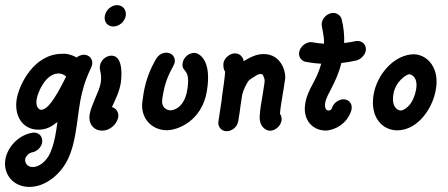

<svg xmlns="http://www.w3.org/2000/svg" viewBox="-35 -513 1772 760"><path d="M31.4 -122.3C19.8 -56.8 52.7 0.3 117.2 0.3C147.6 0.3 167.6 -10.7 192.4 -30C190 -10.9 186.5 9.1 183.3 27.3C177.2 56.4 169.5 84.5 156.7 105.5C142 130.3 116.6 148.2 94.9 148.2C72.9 148.2 62.1 131.8 65 115.5C66.5 106.6 78.8 92.2 92.2 90C110.9 87.3 128.4 70 131.7 51.8C135.5 30 121.4 11.8 99.6 11.8C97.8 11.8 93.1 12.7 91.3 12.7C34.2 23.3 -5.7 72.5 -13.5 116.6C-24.1 176.4 17.4 226.9 81.4 226.9C122.6 226.9 157.1 206.4 179.6 187.3C232.3 142.4 251.4 85 263.4 16.8C271.4 -28.6 275.4 -71.5 282.5 -111.8C289.5 -151.1 300.7 -192.5 324.5 -242.7C324.7 -243.6 325.7 -244.5 325.9 -245.5L326.2 -247.3C327.6 -250 329.3 -254.5 329.8 -257.3C333.6 -279.1 318.5 -296.4 296.7 -296.4C287.6 -296.4 275.9 -291.8 268.4 -285.5C242.8 -299.5 225.2 -299.9 220.1 -300.4C217.1 -300.4 214 -300 211 -300C99.7 -300 41.3 -178.8 31.4 -122.3ZM110.1 -120C115.7 -151.5 145.6 -218 191.7 -221.8H201.7C210.7 -220.9 219.9 -216.4 226.9 -210C178.2 -112.1 151 -78.2 126.4 -78.2C114.1 -81.4 106 -96.6 110.1 -120Z M462.6 -450C466.8 -473.6 451.1 -492.7 428.3 -492.7C405.6 -492.7 384.1 -473.6 379.9 -450C375.7 -426.4 390.7 -408.2 413.4 -408.2C436.2 -408.2 458.5 -426.4 462.6 -450ZM363.2 -182.7C357.7 -151.3 326.5 -98.3 319.9 -60.5C313.8 -26.3 333.1 4.1 370 4.1C399.5 4.1 426.2 -20.1 432.4 -46.4L433 -50C436.1 -67.3 424.7 -85.5 408.1 -89.1C420.2 -116.7 436.1 -145 442.7 -182.3C445.4 -197.3 456.6 -289.5 408.5 -292.7H406.7C384.9 -292.7 364.6 -275.5 360.7 -253.6C357 -232.6 370.2 -222 363.2 -182.7Z M625.7 2.5C668.9 2.5 763.1 -34.4 783.3 -149.3C805.7 -276.3 752.6 -303.6 734.2 -303.6C712.4 -303.6 692 -286.4 688.2 -264.5C681 -223.5 722.2 -247.7 705.7 -154.3C692.6 -79.7 644.3 -76.2 640.6 -76.2C620.3 -76.2 602.4 -92.7 607.3 -120C608.4 -126.4 609 -133 610.7 -142.4C623.4 -215 654 -250.8 656.5 -265.5C660.4 -287.3 645.3 -304.5 623.4 -304.5C601.6 -304.5 588.5 -289.4 582.6 -279.1C560.8 -242.2 543 -199.1 533.6 -145.7C532.1 -137.1 530.9 -128.5 530 -120C529.8 -118.9 529.6 -117.8 529.4 -116.7C517.3 -48.2 563.7 2.5 625.7 2.5Z M840.2 -102.7C837 -79.1 832.8 -55.5 829.6 -31.8L829.4 -30.9C826.8 -10.9 841.9 6.4 861.9 6.4C883.7 6.4 904.1 -10.9 907.9 -32.7L908.5 -36.4C911.9 -55.5 914.9 -77.3 917.8 -99.1C920.2 -112.7 921.5 -125.5 924.1 -140C927.4 -153.6 939.6 -181.8 950.1 -194.5C952.4 -197.3 974 -211.8 983 -216.4C988.8 -219 993.3 -220.2 996.7 -220.2C1007.4 -220.2 1008.6 -209 1012.4 -197.3C1012.2 -196.4 1012.9 -190 1011.8 -183.6C1010 -173.6 1007.1 -151.8 1004.5 -137.3C999.4 -108.2 993.8 -76.4 992.9 -50.9C991.7 -7.1 1022 4.5 1033.2 4.5C1055 4.5 1075.4 -13.6 1079.3 -35.5C1080.9 -44.5 1078.4 -56.4 1073.2 -62.7C1074.1 -78.2 1078.8 -110 1083.8 -138.2C1086.3 -152.7 1090.3 -175.5 1091.5 -187.3L1093.3 -197.3C1098.6 -227.5 1078.5 -299.1 1008.5 -299.1C978 -299.1 953 -284.7 929.9 -270.9C929.2 -271.8 928.4 -272.7 928.6 -273.6C927.8 -274.5 928.7 -274.5 928.7 -274.5C929.4 -278.1 919.3 -301.8 896.3 -301.8H894.4C873.4 -300.9 853.1 -283.6 849.4 -262.7C849 -260.9 849.5 -258.2 849.2 -256.4C848.8 -239.1 854.1 -232.7 856.2 -229.1C854.7 -205.5 849.5 -170.9 845.8 -144.5C841.4 -119.5 845.4 -132 840.2 -102.7Z M1247.7 -340C1232.4 -340.9 1217.3 -342.7 1202.3 -345.5C1200.5 -345.5 1198 -346.4 1196.1 -346.4C1174.3 -346.4 1152.9 -328.2 1149.1 -306.4C1145.9 -288.2 1157.5 -271.8 1175.1 -268.2C1195.3 -264.5 1215.8 -261.8 1236.5 -260.9C1217.3 -190 1184 -163.9 1173.5 -104.8C1161.1 -34.5 1206.7 3.7 1253 3.7C1288.5 3.7 1339.9 -22.7 1355.8 -76.4L1356.6 -80.9C1360.5 -102.7 1346.2 -120 1324.4 -120C1305.3 -120 1284.4 -104.5 1279.2 -85.5C1278.5 -81.5 1273.7 -75.5 1265.6 -75.5C1254.4 -75.5 1249.2 -87.9 1252.4 -106.5C1258.7 -141.9 1296.9 -184 1316.1 -263.6C1335.5 -265.5 1355.2 -269.1 1375.1 -273.6C1392.1 -277.3 1409.7 -294.5 1412.8 -311.8C1416.6 -333.6 1401.5 -350.9 1379.7 -350.9C1369.5 -350.9 1374.3 -348.8 1327.3 -342.7C1328.5 -375.5 1325.1 -407.3 1316.9 -438.2C1313.7 -450.9 1299.2 -461.8 1284.7 -461.8H1282.9C1261.8 -460.9 1242.4 -443.6 1238.7 -422.7C1235.8 -406.2 1248.4 -382.4 1247.7 -340Z M1537.1 2.9C1620.4 2.9 1677.5 -86.4 1689.6 -155.3C1689.9 -157.2 1690.2 -159 1690.5 -160.9C1704.6 -240.7 1660.2 -295.5 1604.7 -298.2C1526.2 -298.2 1458.1 -219.7 1444.1 -140.1C1427.8 -48.1 1479.4 2.9 1537.1 2.9ZM1585.3 -219.2C1592.1 -219.2 1620.7 -208.2 1612.2 -160C1600 -91.2 1560.9 -75.5 1551.8 -75.5C1538.8 -75.5 1513.3 -89.6 1522.4 -141.4C1531.5 -193 1575.4 -219.2 1585.3 -219.2Z"/></svg>

Font: TudorRose
Style: Oblique
Weight: 500
Italic angle: 10°
Version: Version 001.000